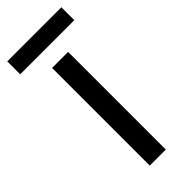

<svg xmlns="http://www.w3.org/2000/svg" viewBox="-244 -711 745 745"><g transform="rotate(-45 128.5 -338.5)"><path d="M173 0H85V-536H173ZM277 -677V-606H-20V-677Z"/></g></svg>

Font: Noto Sans NKo Unjoined
Style: Regular
Weight: 400
Designer: Monotype Design Team
Foundry: Monotype Imaging Inc.
Version: Version 2.004